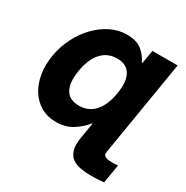

<svg xmlns="http://www.w3.org/2000/svg" viewBox="-206 -911 1252 1289"><g transform="rotate(30 419.5 -266.5)"><path d="M808.1 -727.5 685.1 16.6Q681.2 41.5 703.1 49.1Q725.1 56.6 751.5 56.6Q762.7 56.6 773.9 55.7Q785.2 54.7 797.4 53.7L772.9 199.2Q756.3 199.7 732.2 202.1Q708 204.6 673.3 204.1Q628.9 204.1 591.1 197.3Q553.2 190.4 526.6 170.9Q500 151.4 489.3 114.3Q478.5 77.1 488.8 16.6L508.3 -102.5H503.4Q469.2 -57.6 415.3 -23.9Q361.3 9.8 288.6 9.8Q223.1 9.8 172.6 -19.3Q122.1 -48.3 89.6 -99.6Q57.1 -150.9 45.9 -218.5Q34.7 -286.1 47.4 -363.3Q60.5 -440.9 95 -508.8Q129.4 -576.7 179 -627.9Q228.5 -679.2 288.3 -708.3Q348.1 -737.3 411.6 -737.3Q485.8 -737.3 528.1 -703.4Q570.3 -669.4 589.4 -625H595.2L612.8 -727.5ZM367.7 -162.1Q441.4 -162.1 488.3 -213.9Q535.2 -265.6 551.3 -363.3Q567.9 -461.4 537.8 -513.4Q507.8 -565.4 435.1 -565.4Q361.3 -565.4 314 -513.4Q266.6 -461.4 250.5 -363.3Q234.4 -265.6 264.2 -213.9Q293.9 -162.1 367.7 -162.1Z"/></g></svg>

Font: Inter Tight Black
Style: Italic
Weight: 900
Italic angle: -9.39999°
Designer: Rasmus Andersson
Foundry: rsms
Version: Version 3.004; ttfautohint (v1.8.4.7-5d5b)